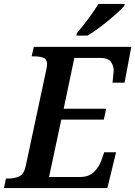

<svg xmlns="http://www.w3.org/2000/svg" viewBox="-41 -951 684 971"><path d="M-21 0 -11 -48H1Q33 -48 57 -59.5Q81 -71 89 -111L193 -598Q197 -615 197 -627Q197 -652 178.5 -659Q160 -666 131 -666H119L130 -714H623L589 -533H528Q529 -537 530 -550.5Q531 -564 532.5 -577Q534 -590 534 -593Q534 -620 519 -639Q504 -658 469 -658H335L281 -401H496L484 -346H269L207 -56H364Q408 -56 433.5 -80.5Q459 -105 471 -138L486 -181H546L502 0ZM345 -771 348 -784Q374 -813 404.5 -854.5Q435 -896 457 -931H590L587 -921Q571 -902 539 -874Q507 -846 470 -817.5Q433 -789 401 -771Z"/></svg>

Font: Noto Serif SemiCondensed SemiBold
Style: Italic
Weight: 600
Width: 4
Italic angle: -12°
Designer: Monotype Design Team
Foundry: Monotype Imaging Inc.
Version: Version 2.014; ttfautohint (v1.8.4.7-5d5b)